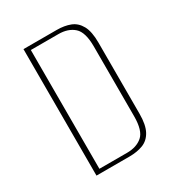

<svg xmlns="http://www.w3.org/2000/svg" viewBox="-147 -684 715 777"><g transform="rotate(-30 210.5 -295.5)"><path d="M78 0V-591H233Q269 -591 296 -580.5Q323 -570 338.5 -542Q354 -514 354 -462V-130Q354 -78 338.5 -49.5Q323 -21 295.5 -10.5Q268 0 232 0ZM102 -18H231Q276 -18 303 -41.5Q330 -65 330 -132V-458Q330 -525 303 -549Q276 -573 231 -573H102Z"/></g></svg>

Font: Alumni Sans SC Thin
Style: Regular
Weight: 100
Designer: Robert E. Leuschke
Foundry: Robert E. Leuschke
Version: Version 1.018